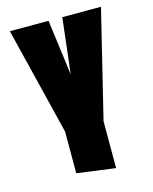

<svg xmlns="http://www.w3.org/2000/svg" viewBox="-109 -573 686 863"><g transform="rotate(-15 233.5 -141.0)"><path d="M445 -500H265L235 -242L201 -500H21L144 0V194L323 218V0Z"/></g></svg>

Font: Advent Pro Black
Style: Regular
Weight: 900
Version: Version 3.000